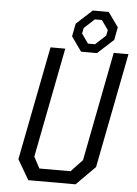

<svg xmlns="http://www.w3.org/2000/svg" viewBox="-62 -997 744 1044"><g transform="rotate(5 310.0 -475.0)"><path d="M132.5 0H390.5L493.5 -103.5L615.5 -730H535L419.5 -134.5L357 -68.5H187L154 -130.5L270.5 -730H190L69 -109ZM301.5 -800 357.5 -721H444.5L531.5 -800.5L545 -870.5L488.5 -949.5H401.5L315 -870ZM354.5 -820 360.5 -850.5 417 -902.5H455.5L492 -850.5L486 -820L429.5 -768H391Z"/></g></svg>

Font: Monaspace Krypton Light
Style: Italic
Weight: 300
Italic angle: -11°
Designer: Riley Cran & the Lettermatic Team
Foundry: Lettermatic
Version: Version 1.101 (Monaspace Krypton)